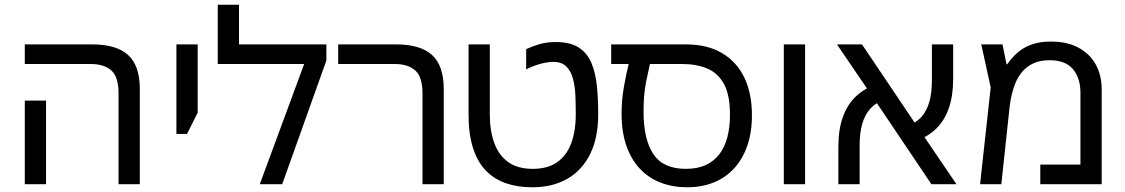

<svg xmlns="http://www.w3.org/2000/svg" viewBox="-20 -780 4765 813"><path d="M482 0V-385Q482 -455 451 -482Q420 -509 365 -509H85V-592H371Q473 -592 522.5 -547Q572 -502 572 -403V0ZM85 0V-354H175V0Z M727 -213V-592H817V-303L772 -213Z M992 -592H1362V-524L1175 0H1080L1268 -509H902V-760H992Z M1769 0V-385Q1769 -455 1738 -482Q1707 -509 1652 -509H1412V-592H1658Q1760 -592 1809.5 -547Q1859 -502 1859 -403V0Z M2234 13Q2172 13 2122.5 -4Q2073 -21 2037.5 -57.5Q2002 -94 1983 -153Q1964 -212 1964 -296V-592H2054V-296Q2054 -225 2073.5 -173Q2093 -121 2133 -93Q2173 -65 2236 -65Q2299 -65 2339 -93Q2379 -121 2398.5 -173Q2418 -225 2418 -296Q2418 -335 2416.5 -374Q2415 -413 2406.5 -445.5Q2398 -478 2378.5 -498Q2359 -518 2323 -518Q2298 -518 2266 -509Q2234 -500 2208 -486V-572Q2227 -581 2259.5 -591.5Q2292 -602 2333 -602Q2395 -602 2431 -578.5Q2467 -555 2484.5 -513Q2502 -471 2507.5 -415.5Q2513 -360 2513 -296Q2513 -197 2479 -128Q2445 -59 2382.5 -23Q2320 13 2234 13Z M2889 13Q2829 13 2778 -6.5Q2727 -26 2690 -65Q2653 -104 2632.5 -162.5Q2612 -221 2612 -299Q2612 -355 2621.5 -410Q2631 -465 2642 -509H2568V-592H2884Q2976 -592 3038.5 -554.5Q3101 -517 3132.5 -450Q3164 -383 3164 -292Q3164 -220 3144.5 -163.5Q3125 -107 3089 -67.5Q3053 -28 3002.5 -7.5Q2952 13 2889 13ZM2884 -65Q2933 -65 2968 -81Q3003 -97 3026 -127Q3049 -157 3060 -199.5Q3071 -242 3071 -294Q3071 -377 3046 -423.5Q3021 -470 2975.5 -489.5Q2930 -509 2868 -509H2732Q2726 -484 2715.5 -432Q2705 -380 2705 -308Q2705 -190 2746.5 -127.5Q2788 -65 2884 -65Z M3299 0V-592H3389V0Z M3924 0 3667 -382 3524 -592H3630L3871 -234L4030 0ZM3530 0V-158Q3530 -233 3549.5 -286Q3569 -339 3605.5 -373Q3642 -407 3693 -423L3720 -356Q3687 -344 3664.5 -319Q3642 -294 3631 -255.5Q3620 -217 3620 -164V0ZM3859 -184 3829 -250Q3862 -262 3883.5 -287Q3905 -312 3915.5 -350Q3926 -388 3926 -440V-592H4016V-446Q4016 -374 3997.5 -321.5Q3979 -269 3944 -235Q3909 -201 3859 -184Z M4430 -604Q4499 -604 4547 -578Q4595 -552 4620 -506.5Q4645 -461 4645 -401V0H4385V-83H4555V-387Q4555 -449 4523.5 -487Q4492 -525 4424 -525Q4372 -525 4336.5 -501Q4301 -477 4281.5 -432.5Q4262 -388 4255 -327L4220 0H4130L4175 -410L4135 -592H4225L4242 -508H4245Q4258 -527 4274.5 -544Q4291 -561 4312.5 -574.5Q4334 -588 4363 -596Q4392 -604 4430 -604Z"/></svg>

Font: Noto Sans Hebrew
Style: Regular
Weight: 400
Designer: Monotype Design Team
Foundry: Monotype Imaging Inc.
Version: Version 2.003